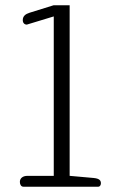

<svg xmlns="http://www.w3.org/2000/svg" viewBox="-20 -705 467 725"><path d="M68 0H351C358 0 361 -7 361 -13C361 -23 356 -31 333 -33L243 -41V-685H182L92 -657C76 -652 66 -644 66 -629C66 -617 74 -612 81 -612L183 -643V-41H84C66 -41 55 -32 55 -18C55 -8 60 0 68 0Z"/></svg>

Font: Maitree Light
Style: Regular
Weight: 300
Designer: CadsonDemak Team
Foundry: CadsonDemak
Version: Version 1.000;PS 001.000;hotconv 1.0.88;makeotf.lib2.5.64775